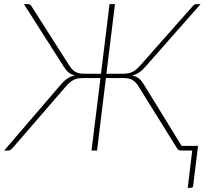

<svg xmlns="http://www.w3.org/2000/svg" viewBox="-34 -723 1008 922"><path d="M838 -22.5H917L893.5 169.5Q893 174 889.8 176.5Q886.5 179 882 179H867.5L889 0H834.5Q828.5 0 823.8 -3Q819 -6 816.5 -10.5L630 -310Q619.5 -327.5 604 -337.8Q588.5 -348 561.5 -348H474.5L432 0H405.5L448.5 -348H362Q334.5 -348 316.8 -337.8Q299 -327.5 284 -310L25 -10.5Q21 -6 15.8 -3Q10.5 0 4 0H-14L259 -318Q273.5 -335 289.5 -345.8Q305.5 -356.5 326.5 -360.5Q307.5 -365.5 295.2 -375.5Q283 -385.5 272.5 -402.5L81 -703H101.5Q107 -703 111 -700Q115 -697 117.5 -692.5L300 -406.5Q307.5 -395 315.2 -387.5Q323 -380 332 -376Q341 -372 351 -370.5Q361 -369 373 -369H451L492 -703H518L477 -369H555.5Q567.5 -369 578 -370.5Q588.5 -372 598.2 -376Q608 -380 617.5 -387.5Q627 -395 637.5 -406.5L890.5 -692.5Q894 -697 898.8 -700Q903.5 -703 909 -703H929L664 -402.5Q649.5 -385.5 635 -375.5Q620.5 -365.5 600 -360.5Q620 -356.5 633.2 -345.8Q646.5 -335 656.5 -318Z"/></svg>

Font: Lato ExtraLight
Style: Italic
Weight: 275
Italic angle: -7°
Designer: Lukasz Dziedzic with Adam Twardoch and Botio Nikoltchev
Foundry: tyPoland Lukasz Dziedzic
Version: Version 2.015; 2015-08-06; http://www.latofonts.com/